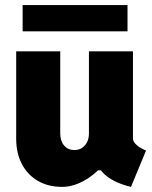

<svg xmlns="http://www.w3.org/2000/svg" viewBox="-20 -730 602 758"><path d="M225.6 7.8Q170.4 7.8 129.6 -15.9Q88.9 -39.6 66.4 -82.3Q43.9 -125 43.9 -182.6V-527.3H217.8V-203.1Q217.8 -173.8 232.9 -155.8Q248 -137.7 274.4 -137.7Q291 -137.7 303.7 -146Q316.4 -154.3 323.7 -168.9Q331.1 -183.6 331.1 -203.1V-527.3H504.9V-182.6Q504.9 -170.4 519.5 -157.5Q534.2 -144.5 556.6 -135.7L497.1 7.8Q437 -6.3 400.6 -35.2Q364.3 -64 363.3 -97.7L393.6 -57.6H329.1L408.2 -106.4Q373 -54.7 323.2 -23.4Q273.4 7.8 225.6 7.8ZM69.3 -606.4V-710H483.4V-606.4Z"/></svg>

Font: Reddit Mono Black
Style: Regular
Weight: 900
Monospace: yes
Designer: Stephen Hutchings
Foundry: Reddit
Version: Version 1.014